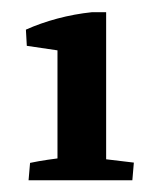

<svg xmlns="http://www.w3.org/2000/svg" viewBox="-20 -572 257 318"><path d="M75.2 -277.3V-522.9L155.8 -548.8V-277.3ZM84 -487.3 24.4 -496.1 22.9 -522.9Q46.9 -533.7 75.2 -541.3Q103.5 -548.8 132.3 -551.8H155.8V-513.2ZM27.3 -273.4 29.8 -302.2Q43.9 -305.2 59.1 -307.4Q74.2 -309.6 88.9 -311.5L75.2 -280.3V-327.6H155.8V-280.3L144 -309.6L201.7 -302.7L199.2 -273.4Z"/></svg>

Font: Markazi Text
Style: Regular
Weight: 400
Designer: Borna Izadpanah (Arabic designer), Fiona Ross (Arabic design director) and Florian Runge (Latin designer)
Foundry: Borna Izadpanah and Florian Runge
Version: Version 1.000